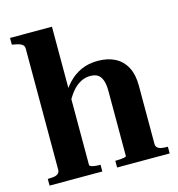

<svg xmlns="http://www.w3.org/2000/svg" viewBox="-110 -846 871 942"><g transform="rotate(-15 325.0 -375.0)"><path d="M239 -750V-49Q239 -43 246.5 -40Q254 -37 266.5 -35.5Q279 -34 293 -34H294V0H26V-34H27Q44 -34 57.5 -36Q71 -38 79 -45Q87 -52 87 -64V-678Q87 -690 81.5 -696.5Q76 -703 65 -707Q54 -711 36 -714L26 -716V-750ZM636 0H369V-34H370Q381 -34 394 -35Q407 -36 416 -38Q425 -40 425 -43V-373Q425 -407 417.5 -428Q410 -449 395.5 -458.5Q381 -468 357 -468Q330 -468 306 -454.5Q282 -441 262.5 -416.5Q243 -392 225 -357L210 -393Q233 -436 262 -466.5Q291 -497 328 -513.5Q365 -530 412 -530Q463 -530 499.5 -511Q536 -492 556 -454.5Q576 -417 576 -361V-64Q576 -52 584 -45Q592 -38 605 -36Q618 -34 635 -34H636Z"/></g></svg>

Font: Roboto Serif 144pt SemiBold
Style: Regular
Weight: 600
Version: Version 1.008